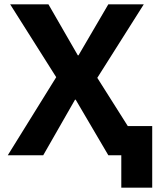

<svg xmlns="http://www.w3.org/2000/svg" viewBox="-20 -718 735 888"><path d="M541 150V0H481L330 -257H327L180 0H16L240 -361L27 -698H204L340 -462H343L481 -698H645L430 -358L571 -135H684V150Z"/></svg>

Font: IBM Plex Sans
Style: Bold
Weight: 700
Designer: Mike Abbink, Paul van der Laan, Pieter van Rosmalen
Foundry: Bold Monday
Version: Version 3.201